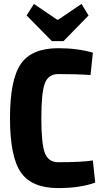

<svg xmlns="http://www.w3.org/2000/svg" viewBox="-20 -948 525 980"><path d="M432 -869 304 -738H245L116 -869L153 -928L271 -848H278L396 -928ZM277 -702Q376 -702 454 -679L442 -565Q373 -570 277 -570Q227 -570 209 -523Q191 -476 191 -345Q191 -214 209 -167Q227 -120 277 -120Q396 -120 454 -129L466 -16Q389 12 277 12Q142 12 86.5 -68Q31 -148 31 -345Q31 -542 86.5 -622Q142 -702 277 -702Z"/></svg>

Font: exo2condensed_b
Style: Bold
Weight: 700
Width: 3
Designer: Natanael Gama
Version: Version 1.001;PS 001.001;hotconv 1.0.70;makeotf.lib2.5.58329